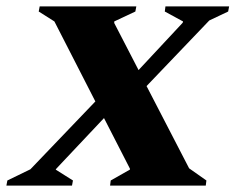

<svg xmlns="http://www.w3.org/2000/svg" viewBox="-66 -580 736 600"><path d="M-46 0 -43 -16 29 -51 232 -263 104 -513 55 -544 58 -560H360L357 -544L291 -513V-508L367 -361L505 -509L506 -513L449 -544L451 -560H650L647 -544L588 -516L392 -311L525 -54L579 -16L577 0H278L280 -16L340 -50V-53L259 -211L111 -54L108 -50L162 -16L159 0Z"/></svg>

Font: Spectral SC ExtraBold
Style: Italic
Weight: 800
Italic angle: -10°
Designer: Jean-Baptiste Levee
Foundry: Production Type
Version: Version 2.001